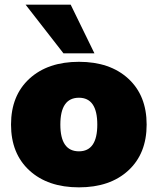

<svg xmlns="http://www.w3.org/2000/svg" viewBox="-20 -785 671 817"><path d="M250 -558.1 88.9 -765.1H280.8L381.8 -558.1ZM526.1 -59.6Q448.2 12.2 315.9 12.2Q183.6 12.2 105.2 -59.6Q26.9 -131.3 26.9 -254.9Q26.9 -378.4 105.2 -450.2Q183.6 -522 315.9 -522Q448.2 -522 526.1 -450.2Q604 -378.4 604 -254.9Q604 -131.3 526.1 -59.6ZM315.9 -141.1Q394 -141.1 394 -254.9Q394 -369.1 315.9 -369.1Q236.8 -369.1 236.8 -254.9Q236.8 -141.1 315.9 -141.1Z"/></svg>

Font: Mulish ExtraBlack
Style: Regular
Weight: 1000
Designer: Vernon Adams
Foundry: Vernon Adams
Version: Version 3.603; ttfautohint (v1.8.3)